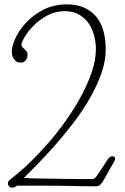

<svg xmlns="http://www.w3.org/2000/svg" viewBox="-20 -851 570 877"><path d="M473 -124Q481 -137 494 -137Q506 -137 506 -126Q506 -122 504.5 -118.5Q503 -115 497.5 -105.5Q492 -96 481 -77Q470 -58 450 -22Q446 -16 438.5 -8Q431 0 420 0Q389 0 361.5 -0.5Q334 -1 307.5 -1.5Q281 -2 253.5 -2.5Q226 -3 196 -3H57Q53 2 46.5 4Q40 6 35 6Q26 6 21 0Q16 -6 16 -14Q16 -22 22.5 -27.5Q29 -33 37 -40Q72 -66 114 -106.5Q156 -147 198.5 -195.5Q241 -244 280.5 -299.5Q320 -355 350.5 -411.5Q381 -468 399.5 -523Q418 -578 418 -628Q418 -656 410.5 -686.5Q403 -717 386.5 -742Q370 -767 342.5 -783.5Q315 -800 276 -800Q232 -800 195.5 -780Q159 -760 133 -733.5Q107 -707 92.5 -682Q78 -657 78 -647Q78 -640 82.5 -635.5Q87 -631 92 -626.5Q97 -622 101.5 -616.5Q106 -611 106 -602Q106 -590 102 -582.5Q98 -575 93 -571Q88 -567 83 -566Q78 -565 75 -565Q61 -565 53 -571.5Q45 -578 40.5 -586.5Q36 -595 35 -603.5Q34 -612 34 -616Q34 -640 50.5 -676.5Q67 -713 99 -747.5Q131 -782 178 -806.5Q225 -831 286 -831Q334 -831 368 -814.5Q402 -798 423 -770.5Q444 -743 453.5 -705.5Q463 -668 463 -626Q463 -573 443.5 -517Q424 -461 392 -405Q360 -349 320 -296Q280 -243 238 -195Q196 -147 157 -107Q118 -67 89 -38Q123 -36 173 -35.5Q223 -35 271 -34Q319 -33 355.5 -33Q392 -33 400 -33Q407 -33 412.5 -37Q418 -41 426 -53Z"/></svg>

Font: Life Savers
Style: Regular
Weight: 400
Version: Version 2.001; ttfautohint (v0.93) -l 8 -r 50 -G 200 -x 14 -